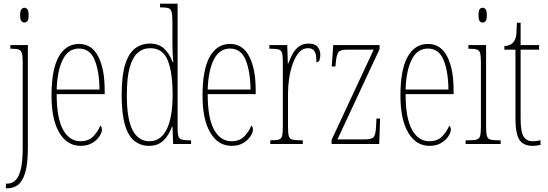

<svg xmlns="http://www.w3.org/2000/svg" viewBox="-20 -780 2968 1040"><path d="M112 -658Q103 -658 96 -666Q89 -674 89 -698Q89 -721 96 -729.5Q103 -738 112 -738Q122 -738 128.5 -729.5Q135 -721 135 -698Q135 -674 128.5 -666Q122 -658 112 -658ZM12 240V215H17Q44 215 63 197.5Q82 180 92.5 137.5Q103 95 103 20V-440Q103 -473 99.5 -489Q96 -505 84 -510.5Q72 -516 47 -516H36V-536H131V18Q131 109 116 157Q101 205 76 222.5Q51 240 21 240Z M416 10Q344 10 301.5 -61Q259 -132 259 -262Q259 -403 298 -472.5Q337 -542 408 -542Q477 -542 512 -474.5Q547 -407 547 -291V-270H287Q287 -140 321.5 -77.5Q356 -15 416 -15Q460 -15 485.5 -41.5Q511 -68 523 -99Q527 -97 529.5 -92Q532 -87 532 -77Q532 -62 518.5 -41.5Q505 -21 479.5 -5.5Q454 10 416 10ZM519 -295Q518 -394 492.5 -455.5Q467 -517 408 -517Q350 -517 320 -457Q290 -397 287 -295Z M788 10Q742 10 708.5 -16Q675 -42 657 -103Q639 -164 639 -267Q639 -372 658.5 -432.5Q678 -493 712.5 -518.5Q747 -544 792 -544Q840 -544 869 -516.5Q898 -489 915 -445H919Q916 -468 915 -493Q914 -518 914 -544V-656Q914 -696 910 -713.5Q906 -731 893 -735.5Q880 -740 852 -740H847V-760H942V-86Q942 -56 946.5 -42Q951 -28 964.5 -24Q978 -20 1005 -20H1015V0H918L914 -95H912Q895 -47 865 -18.5Q835 10 788 10ZM789 -15Q851 -15 883 -79.5Q915 -144 915 -265Q915 -388 888.5 -453.5Q862 -519 794 -519Q755 -519 726.5 -494.5Q698 -470 682.5 -414.5Q667 -359 667 -265Q667 -132 699 -73.5Q731 -15 789 -15Z M1234 10Q1162 10 1119.5 -61Q1077 -132 1077 -262Q1077 -403 1116 -472.5Q1155 -542 1226 -542Q1295 -542 1330 -474.5Q1365 -407 1365 -291V-270H1105Q1105 -140 1139.5 -77.5Q1174 -15 1234 -15Q1278 -15 1303.5 -41.5Q1329 -68 1341 -99Q1345 -97 1347.5 -92Q1350 -87 1350 -77Q1350 -62 1336.5 -41.5Q1323 -21 1297.5 -5.5Q1272 10 1234 10ZM1337 -295Q1336 -394 1310.5 -455.5Q1285 -517 1226 -517Q1168 -517 1138 -457Q1108 -397 1105 -295Z M1444 0V-20H1445Q1476 -20 1490 -24Q1504 -28 1508 -44Q1512 -60 1512 -96V-440Q1512 -476 1508 -492Q1504 -508 1489 -512Q1474 -516 1442 -516H1439V-536H1536L1539 -435H1541Q1550 -459 1563 -484.5Q1576 -510 1597.5 -527Q1619 -544 1651 -544Q1685 -544 1700 -526.5Q1715 -509 1715 -483Q1715 -466 1710.5 -454.5Q1706 -443 1694 -443Q1694 -462 1691.5 -479Q1689 -496 1679.5 -507.5Q1670 -519 1647 -519Q1620 -519 1600 -496.5Q1580 -474 1566.5 -437Q1553 -400 1546.5 -357.5Q1540 -315 1540 -274V-96Q1540 -60 1544 -44Q1548 -28 1563 -24Q1578 -20 1609 -20H1620V0Z M1776 0V-22L2004 -511H1862Q1823 -511 1813 -497Q1803 -483 1799 -442L1797 -420H1777L1785 -536H2036V-514L1808 -25H1956Q1995 -25 2005 -39Q2015 -53 2017 -95L2019 -138H2039L2034 0Z M2306 10Q2234 10 2191.5 -61Q2149 -132 2149 -262Q2149 -403 2188 -472.5Q2227 -542 2298 -542Q2367 -542 2402 -474.5Q2437 -407 2437 -291V-270H2177Q2177 -140 2211.5 -77.5Q2246 -15 2306 -15Q2350 -15 2375.5 -41.5Q2401 -68 2413 -99Q2417 -97 2419.5 -92Q2422 -87 2422 -77Q2422 -62 2408.5 -41.5Q2395 -21 2369.5 -5.5Q2344 10 2306 10ZM2409 -295Q2408 -394 2382.5 -455.5Q2357 -517 2298 -517Q2240 -517 2210 -457Q2180 -397 2177 -295Z M2594 -658Q2584 -658 2578 -666Q2572 -674 2572 -698Q2572 -721 2578 -729.5Q2584 -738 2594 -738Q2604 -738 2610.5 -729.5Q2617 -721 2617 -698Q2617 -674 2610.5 -666Q2604 -658 2594 -658ZM2502 0V-20H2518Q2549 -20 2563 -24.5Q2577 -29 2581 -45Q2585 -61 2585 -96V-437Q2585 -473 2581.5 -489.5Q2578 -506 2565 -511Q2552 -516 2523 -516H2517V-536H2613V-96Q2613 -61 2617 -45Q2621 -29 2635 -24.5Q2649 -20 2679 -20H2692V0Z M2866 10Q2815 10 2793.5 -22.5Q2772 -55 2772 -141V-511H2712V-530Q2748 -533 2762 -553Q2775 -570 2777 -596Q2779 -622 2780 -657H2800V-536H2900V-511H2800V-140Q2800 -65 2816.5 -40Q2833 -15 2864 -15Q2876 -15 2885.5 -16.5Q2895 -18 2908 -20V5Q2883 10 2866 10Z"/></svg>

Font: Noto Serif Tamil ExtraCondensed Thin
Style: Italic
Weight: 100
Width: 2
Italic angle: -12°
Designer: Indian Type Foundry, Tom Grace, and the Monotype Design Team
Foundry: Monotype Imaging Inc.
Version: Version 2.003; ttfautohint (v1.8.4.7-5d5b)